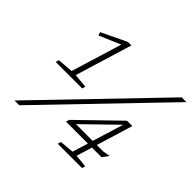

<svg xmlns="http://www.w3.org/2000/svg" viewBox="-164 -921 1127 1127"><g transform="rotate(45 400.0 -357.0)"><path d="M194.5 -359.5 291 -675 158 -618.5 151 -639 307.5 -714H336.5L228.5 -359.5L316.5 -351.5L310.5 -331H90.5L96.5 -351.5ZM79.5 0 760.5 -707H800L119 0ZM630.5 -383H675L606 -157H662L705 -165L676.5 -126H596.5L567 -28.5L646.5 -20.5L640.5 0H438.5L444.5 -20.5L533 -28.5L563 -126H381L387.5 -147ZM572 -157 631.5 -350.5 433 -157Z"/></g></svg>

Font: Newsreader Caption ExtraLight
Style: Italic
Weight: 275
Italic angle: -17°
Designer: Hugues Gentile
Foundry: Production Type
Version: Version 1.001